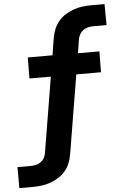

<svg xmlns="http://www.w3.org/2000/svg" viewBox="-98 -779 670 1037"><g transform="rotate(-5 237.0 -260.0)"><path d="M-36 215V101H37Q51 101 64.5 98Q78 95 90 86.5Q102 78 109 65.5Q116 53 118 40L186 -370H70L71 -484H205L220 -578Q224 -602 233.5 -624.5Q243 -647 259 -666.5Q275 -686 297 -699.5Q319 -713 342 -721Q365 -729 388.5 -732Q412 -735 436 -735H509L510 -621H437Q423 -621 409.5 -618Q396 -615 384 -606.5Q372 -598 365 -585.5Q358 -573 355 -560L343 -483H459L458 -370H324L253 58Q249 82 240 104.5Q231 127 214.5 146.5Q198 166 176.5 179.5Q155 193 131.5 201Q108 209 84.5 212Q61 215 37 215Z"/></g></svg>

Font: Iosevka Curly Heavy
Style: Italic
Weight: 900
Italic angle: -9°
Monospace: yes
Designer: Belleve Invis
Foundry: Belleve Invis
Version: Version 22.1.2; ttfautohint (v1.8.4)